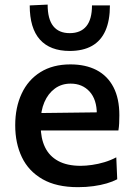

<svg xmlns="http://www.w3.org/2000/svg" viewBox="-20 -782 567 814"><path d="M310.5 11.5Q219 11.5 160 -22.5Q101 -56.5 72.8 -115.5Q44.5 -174.5 44.5 -251Q44.5 -326.5 71.8 -385Q99 -443.5 151.5 -476.2Q204 -509 278.5 -509Q343 -509 389.5 -484.8Q436 -460.5 461 -412.5Q486 -364.5 486 -293.5Q486 -274.5 485.2 -259.2Q484.5 -244 482 -229L388.5 -270Q389.5 -277.5 390 -284.8Q390.5 -292 390.5 -298.5Q390.5 -360 359.8 -393.8Q329 -427.5 279.5 -427.5Q241 -427.5 212.5 -406.5Q184 -385.5 168.2 -349Q152.5 -312.5 152.5 -265V-249Q152.5 -196 170.8 -158Q189 -120 226.8 -99.5Q264.5 -79 322 -79Q344 -79 370.2 -82.8Q396.5 -86.5 423 -94.5Q449.5 -102.5 473 -115L477 -22Q458 -12 432.5 -4.5Q407 3 376.2 7.2Q345.5 11.5 310.5 11.5ZM87.5 -229V-302L418 -306L482 -279.5V-229ZM275.5 -566Q192.5 -566 149.2 -614.2Q106 -662.5 106 -759L182 -762.5Q182 -701 205.8 -671.2Q229.5 -641.5 275.5 -641.5Q322 -641.5 346 -670.8Q370 -700 370 -759H446Q446 -695 427 -652Q408 -609 370 -587.5Q332 -566 275.5 -566Z"/></svg>

Font: Commissioner Thin Medium
Style: Regular
Weight: 500
Version: Version 1.000